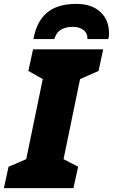

<svg xmlns="http://www.w3.org/2000/svg" viewBox="-56 -968 581 988"><path d="M-12 -110 79 -149 164 -561 90 -603 114 -714H475L451 -603L356 -561L271 -149L346 -110L322 0H-36ZM337 -948Q415 -948 460 -907Q505 -866 505 -796Q505 -777 501 -767H394Q395 -797 373.5 -813.5Q352 -830 318 -830Q285 -830 260 -816.5Q235 -803 223 -767H116Q132 -857 185.5 -902.5Q239 -948 337 -948Z"/></svg>

Font: Noto Sans Display Black
Style: Italic
Weight: 900
Italic angle: -12°
Designer: Monotype Design team
Foundry: Monotype Imaging Inc.
Version: Version 1.000